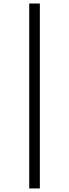

<svg xmlns="http://www.w3.org/2000/svg" viewBox="-20 -816 394 1094"><path d="M146.5 257.8V-795.9H207V257.8Z"/></svg>

Font: Charis SIL
Style: Italic
Weight: 400
Italic angle: -11°
Foundry: SIL International
Version: Version 4.112